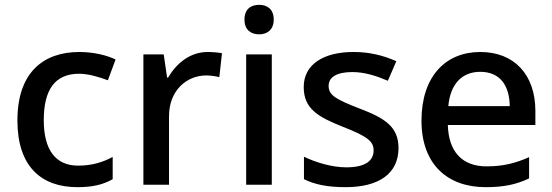

<svg xmlns="http://www.w3.org/2000/svg" viewBox="-20 -764 2283 794"><path d="M300 10C365 10 407 -1 446 -23V-115C407 -94 362 -79 303 -79C210 -79 161 -144 161 -267C161 -394 208 -459 307 -459C345 -459 389 -446 426 -432L458 -518C423 -535 368 -549 308 -549C160 -549 52 -465 52 -266C52 -75 151 10 300 10Z M839 -549C765 -549 709 -501 675 -443H671L657 -539H573V0H679V-284C679 -390 752 -452 833 -452C850 -452 872 -449 887 -445L898 -544C882 -547 858 -549 839 -549Z M1052 -744C1018 -744 991 -727 991 -683C991 -640 1018 -622 1052 -622C1084 -622 1112 -640 1112 -683C1112 -727 1084 -744 1052 -744ZM1104 -539H998V0H1104Z M1628 -152C1628 -241 1569 -276 1470 -314C1369 -353 1339 -370 1339 -409C1339 -445 1373 -466 1437 -466C1488 -466 1537 -450 1584 -430L1619 -511C1564 -535 1508 -549 1442 -549C1318 -549 1236 -498 1236 -404C1236 -315 1294 -281 1397 -240C1503 -199 1525 -178 1525 -142C1525 -100 1492 -72 1412 -72C1352 -72 1284 -93 1237 -116V-23C1282 -1 1333 10 1409 10C1547 10 1628 -46 1628 -152Z M1966 -549C1821 -549 1723 -446 1723 -265C1723 -84 1831 10 1988 10C2064 10 2114 -1 2168 -26V-114C2111 -89 2061 -76 1992 -76C1892 -76 1835 -136 1832 -247H2194V-305C2194 -455 2107 -549 1966 -549ZM1966 -467C2049 -467 2087 -409 2088 -325H1834C1842 -416 1890 -467 1966 -467Z"/></svg>

Font: Noto Sans Devanagari UI Medium
Style: Regular
Weight: 500
Designer: Jelle Bosma - Monotype Design Team
Foundry: Monotype Imaging Inc.
Version: Version 2.004